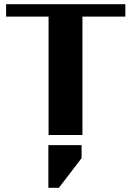

<svg xmlns="http://www.w3.org/2000/svg" viewBox="-20 -642 625 913"><path d="M210 251V48H368V110L260 251ZM576 -622V-563H372V0H211V-563H9V-622Z"/></svg>

Font: Sarpanch
Style: Bold
Weight: 700
Designer: Manushi Parikh (Devanagari and Latin), Jyotish Sonowal (Devanagari)
Foundry: Indian Type Foundry
Version: Version 2.004;PS 1.0;hotconv 1.0.78;makeotf.lib2.5.61930; tt